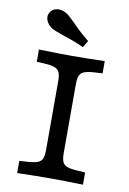

<svg xmlns="http://www.w3.org/2000/svg" viewBox="-87 -820 588 874"><g transform="rotate(10 207.5 -383.5)"><path d="M166.8 -125.8V-445.2Q166.8 -475 158.9 -488.7Q151 -502.4 128.4 -507.7Q105.9 -512.9 55.4 -514.5V-571Q144.1 -568.5 208.2 -568.5Q268.6 -568.5 359.6 -571V-514.5Q309.1 -512.9 286.6 -507.7Q264.1 -502.5 256.2 -488.8Q248.3 -475 248.3 -445.2V-125.8Q248.3 -96 256.2 -82.3Q264.1 -68.5 286.7 -63.3Q309.2 -58.1 359.6 -56.5V0Q268.6 -2.4 208.2 -2.4Q144.1 -2.4 55.4 0V-56.5Q106 -58.1 128.5 -63.3Q151 -68.5 158.9 -82.2Q166.8 -95.9 166.8 -125.8ZM147.7 -655.5Q133.1 -661 120.1 -665.8Q107 -670.6 100.2 -674.8Q77.8 -688.9 70.5 -708.7Q63.3 -728.5 73.6 -745.5Q84.9 -763.6 106.1 -766.3Q127.3 -769 149.4 -755.6Q157.2 -751.3 167.7 -741.4Q178.1 -731.4 190.5 -719.7Q206.7 -702.7 225.7 -685Q244.6 -667.3 269.1 -647.9L250.6 -616.4Q222.8 -629.3 196.6 -638.7Q170.3 -648.1 147.7 -655.5Z"/></g></svg>

Font: Playfair Micro SmCond SmLight
Style: Regular
Weight: 360
Width: 4
Designer: Claus Eggers Sørensen
Foundry: Claus Eggers Sørensen
Version: Version 2.100;Glyphs 3.2 (3219)